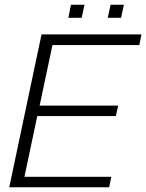

<svg xmlns="http://www.w3.org/2000/svg" viewBox="-20 -789 616 809"><path d="M268 -714 279 -769H336L324 -714ZM434 -714 446 -769H502L490 -714ZM19 0 155 -644H576L567 -599H201L147 -344H478L468 -300H137L83 -44H449L440 0Z"/></svg>

Font: Kanit ExtraLight
Style: Italic
Weight: 275
Italic angle: -12°
Designer: Katatrad Team
Foundry: CadsonDemak
Version: Version 2.000; ttfautohint (v1.8.3)